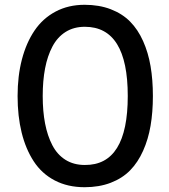

<svg xmlns="http://www.w3.org/2000/svg" viewBox="-20 -780 714 810"><path d="M336.9 9.8Q265.6 9.8 210.9 -18.8Q156.2 -47.4 122.3 -99.4Q88.4 -151.4 71.3 -220.7Q54.2 -290 54.2 -375Q54.2 -459.5 72.5 -529.5Q90.8 -599.6 125.7 -651.1Q160.6 -702.6 214.6 -731.2Q268.6 -759.8 336.9 -759.8Q398.4 -759.8 447.3 -741Q496.1 -722.2 529.1 -688.7Q562 -655.3 583.7 -606.7Q605.5 -558.1 615.2 -500.7Q625 -443.4 625 -375Q625 -306.6 615.2 -249.5Q605.5 -192.4 583.7 -143.8Q562 -95.2 529.1 -61.5Q496.1 -27.8 447.3 -9Q398.4 9.8 336.9 9.8ZM337.9 -84Q519 -82.5 519 -375Q519 -667 337.9 -667Q291.5 -667 256.8 -645.3Q222.2 -623.5 201.2 -583.7Q180.2 -543.9 170.2 -491.7Q160.2 -439.5 160.2 -375Q160.2 -310.5 170.2 -258.8Q180.2 -207 200.9 -167.2Q221.7 -127.4 256.3 -105.7Q291 -84 337.9 -84Z"/></svg>

Font: Oakes Grotesk Medium
Style: Regular
Weight: 500
Designer: Samuel Oakes
Foundry: Samuel Oakes
Version: Version 1.000;PS 001.000;hotconv 1.0.88;makeotf.lib2.5.64775